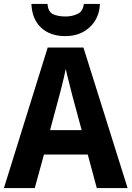

<svg xmlns="http://www.w3.org/2000/svg" viewBox="-20 -958 670 978"><path d="M473 0 427 -171H204L157 0H0L223 -716H405L630 0ZM349 -469Q342 -498 331.5 -538Q321 -578 315 -607Q311 -588 305 -561.5Q299 -535 292.5 -510Q286 -485 282 -470L235 -295H396ZM489 -938Q486 -865 437 -819.5Q388 -774 313 -774Q235 -774 189 -817.5Q143 -861 140 -938H222Q225 -898 250 -886Q275 -874 314 -874Q347 -874 375 -887Q403 -900 407 -938Z"/></svg>

Font: Noto Sans Ethiopic SemiCondensed
Style: Bold
Weight: 700
Width: 4
Designer: Monotype Design Team
Foundry: Monotype Imaging Inc.
Version: Version 2.102; ttfautohint (v1.8.4.7-5d5b)